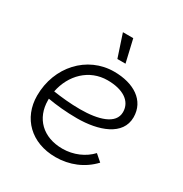

<svg xmlns="http://www.w3.org/2000/svg" viewBox="-169 -848 936 982"><g transform="rotate(30 299.0 -357.0)"><path d="M295 6C377 6 453 -25 508 -84L469 -118C430 -76 370 -49 304 -49C189 -49 117 -121 117 -227V-236C168 -227 228 -221 291 -221C418 -221 540 -263 540 -370C540 -469 454 -523 338 -523C179 -523 57 -390 57 -220C57 -88 151 6 295 6ZM319 -587H367L336 -720H275ZM122 -282C143 -388 222 -468 331 -468C421 -468 480 -431 480 -366C480 -295 389 -269 282 -269C224 -269 169 -275 122 -282Z"/></g></svg>

Font: Fixel Display Light
Style: Italic
Weight: 300
Italic angle: -10°
Designer: AlfaBravo + MacPaw
Foundry: Kyrylo Tkachov, Marchela Mozhyna, Serhii Makarenko, Maria Weinstein, Zakhar Kryvoshyya
Version: Version 1.210;Glyphs 3.2 (3217)